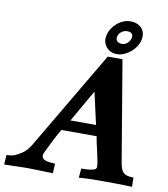

<svg xmlns="http://www.w3.org/2000/svg" viewBox="-159 -1025 967 1102"><g transform="rotate(10 325.0 -474.0)"><path d="M224 -6 82 -10Q61 -10 36 -9.5Q11 -9 -10 -8Q-36 -7 -60 -7L-56 -64Q-33 -62 -8 -71Q12 -79 36.5 -96.5Q61 -114 82 -150L418 -720H504L603 -131Q607 -111 612 -98Q617 -85 626 -77Q635 -69 649 -65.5Q663 -62 684 -62L685 -8Q666 -9 643 -9.5Q620 -10 597 -10.5Q574 -11 553 -11Q532 -11 516 -11Q500 -11 481.5 -11Q463 -11 444.5 -10.5Q426 -10 408 -9Q390 -8 375 -7L380 -61H401Q430 -62 447.5 -66.5Q465 -71 467 -81Q469 -91 465 -113.5Q461 -136 455 -162.5Q449 -189 443 -215.5Q437 -242 435 -259H229Q210 -227 190 -187.5Q170 -148 155 -116Q147 -98 151 -87.5Q155 -77 166 -72Q177 -67 193.5 -65Q210 -63 227 -62ZM378 -509 271 -322H420ZM390 -840Q394 -859 405.5 -877.5Q417 -896 433.5 -910.5Q450 -925 470 -933.5Q490 -942 512 -942Q555 -942 578.5 -915.5Q602 -889 592 -845Q588 -827 576 -808.5Q564 -790 546.5 -775.5Q529 -761 508.5 -752Q488 -743 467 -743Q427 -743 404 -771.5Q381 -800 390 -840ZM452 -845Q447 -826 457 -816Q467 -806 486 -806Q503 -806 516.5 -818Q530 -830 535 -847Q539 -866 530 -874.5Q521 -883 504 -883Q485 -883 470.5 -872Q456 -861 452 -845Z"/></g></svg>

Font: Lusitana
Style: Bold Italic
Weight: 700
Designer: Ana Paula Megda
Foundry: Ana Paula Megda
Version: Version 1.000; ttfautohint (v1.1) -l 8 -r 50 -G 200 -x 14 -D